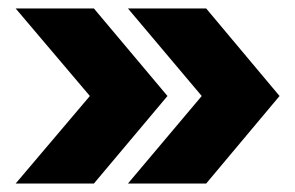

<svg xmlns="http://www.w3.org/2000/svg" viewBox="-20 -474 698 454"><path d="M282.5 -40 457 -247 282.5 -454H467.5L641 -247L467.5 -40ZM17 -40 192.5 -247 17 -454H202L376 -247L202 -40Z"/></svg>

Font: Anybody ExtraBold
Style: Regular
Weight: 800
Designer: Tyler Finck
Foundry: Etcetera Type Company
Version: Version 1.010; ttfautohint (v1.8.3) -l 8 -r 50 -G 200 -x 14 